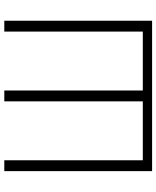

<svg xmlns="http://www.w3.org/2000/svg" viewBox="64 -802 738 907"><g transform="rotate(-90 433.5 -349.0)"><path d="M78.1 0V-698.2H129.4V-43.9H407.7V-698.2H459V-43.9H737.3V-698.2H788.6V0Z"/></g></svg>

Font: Sansation Light
Style: Light
Weight: 300
Designer: Bernd Montag
Version: Version 1.301